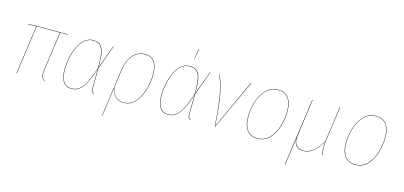

<svg xmlns="http://www.w3.org/2000/svg" viewBox="-75 -1240 4104 1952"><g transform="rotate(15 1977.0 -263.5)"><path d="M361 -92Q359 -70 359 -63Q359 -40 367.5 -25Q376 -10 397 1L395 4Q373 -8 364 -22.5Q355 -37 355 -62Q355 -70 357 -92L416 -513H172L100 0H96L168 -513Q108 -513 84 -505L83 -509Q108 -517 163 -517H497V-513H420Z M887 -315Q887 -286 886 -271L976 -517H980L888 -264L886 -61Q885 -31 891 -19.5Q897 -8 911 -2L910 2Q894 -5 887.5 -16Q881 -27 882 -60L884 -256Q852 -157 821 -99.5Q790 -42 755 -16.5Q720 9 675 9Q618 9 588 -34.5Q558 -78 558 -162Q558 -240 580 -324.5Q602 -409 649 -468Q696 -527 767 -527Q830 -527 858.5 -479.5Q887 -432 887 -315ZM562 -162Q562 -79 591 -37Q620 5 676 5Q720 5 754.5 -20.5Q789 -46 820 -105Q851 -164 883 -264V-310Q883 -428 855.5 -475.5Q828 -523 767 -523Q697 -523 651 -465Q605 -407 583.5 -323Q562 -239 562 -162Z M1444 -349Q1444 -268 1420 -185Q1396 -102 1346.5 -46.5Q1297 9 1224 9Q1172 9 1138.5 -22.5Q1105 -54 1094 -110L1052 190L1048 192L1118 -310Q1132 -409 1183 -468Q1234 -527 1311 -527Q1377 -527 1410.5 -481Q1444 -435 1444 -349ZM1440 -349Q1440 -434 1407.5 -478.5Q1375 -523 1310 -523Q1235 -523 1185 -465Q1135 -407 1122 -310L1095 -119Q1105 -59 1138.5 -27Q1172 5 1224 5Q1296 5 1344.5 -50Q1393 -105 1416.5 -187Q1440 -269 1440 -349Z M1905 -315Q1905 -286 1904 -271L1994 -517H1998L1906 -264L1904 -61Q1903 -31 1909 -19.5Q1915 -8 1929 -2L1928 2Q1912 -5 1905.5 -16Q1899 -27 1900 -60L1902 -256Q1870 -157 1839 -99.5Q1808 -42 1773 -16.5Q1738 9 1693 9Q1636 9 1606 -34.5Q1576 -78 1576 -162Q1576 -240 1598 -324.5Q1620 -409 1667 -468Q1714 -527 1785 -527Q1848 -527 1876.5 -479.5Q1905 -432 1905 -315ZM1580 -162Q1580 -79 1609 -37Q1638 5 1694 5Q1738 5 1772.5 -20.5Q1807 -46 1838 -105Q1869 -164 1901 -264V-310Q1901 -428 1873.5 -475.5Q1846 -523 1785 -523Q1715 -523 1669 -465Q1623 -407 1601.5 -323Q1580 -239 1580 -162ZM1828 -719 1807 -606H1804L1824 -719Z M2187 -4 2424 -519 2428 -517 2189 0H2184Q2170 -219 2146.5 -338.5Q2123 -458 2089 -519L2093 -520Q2127 -459 2150.5 -339.5Q2174 -220 2187 -4Z M2484 -180Q2484 -258 2508 -338Q2532 -418 2583.5 -472.5Q2635 -527 2714 -527Q2784 -527 2821.5 -478Q2859 -429 2859 -340Q2859 -262 2836 -182Q2813 -102 2762 -46.5Q2711 9 2631 9Q2561 9 2522.5 -40.5Q2484 -90 2484 -180ZM2855 -340Q2855 -428 2818.5 -475.5Q2782 -523 2714 -523Q2636 -523 2585 -469Q2534 -415 2511 -336Q2488 -257 2488 -180Q2488 -92 2525 -43.5Q2562 5 2631 5Q2709 5 2759.5 -50Q2810 -105 2832.5 -184.5Q2855 -264 2855 -340Z M3310 -86Q3310 -47 3317 0H3313Q3306 -47 3306 -85Q3306 -117 3310 -145Q3274 -75 3224.5 -33Q3175 9 3117 9Q3068 9 3042.5 -17.5Q3017 -44 3017 -95Q3013 -72 3006 -17L2995 58L2976 190H2972L3072 -517H3076L3023 -135Q3020 -116 3020 -98Q3020 -45 3046.5 -20Q3073 5 3117 5Q3175 5 3224.5 -37.5Q3274 -80 3310 -152L3361 -517H3365L3315 -161Q3310 -127 3310 -86Z M3514 -180Q3514 -258 3538 -338Q3562 -418 3613.5 -472.5Q3665 -527 3744 -527Q3814 -527 3851.5 -478Q3889 -429 3889 -340Q3889 -262 3866 -182Q3843 -102 3792 -46.5Q3741 9 3661 9Q3591 9 3552.5 -40.5Q3514 -90 3514 -180ZM3885 -340Q3885 -428 3848.5 -475.5Q3812 -523 3744 -523Q3666 -523 3615 -469Q3564 -415 3541 -336Q3518 -257 3518 -180Q3518 -92 3555 -43.5Q3592 5 3661 5Q3739 5 3789.5 -50Q3840 -105 3862.5 -184.5Q3885 -264 3885 -340Z"/></g></svg>

Font: Fira Sans Condensed Four
Style: Italic
Weight: 100
Width: 3
Italic angle: -8°
Designer: bBox Type GmbH & Carrois Corporate GbR & Edenspiekermann AG
Foundry: bBox Type GmbH & Carrois Corporate GbR & Edenspiekermann AG
Version: Version 4.301